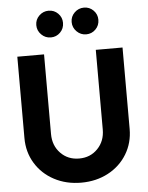

<svg xmlns="http://www.w3.org/2000/svg" viewBox="-64 -1045 852 1109"><g transform="rotate(-5 362.0 -491.0)"><path d="M57 -273V-745H212V-283Q212 -216 254.5 -172Q297 -128 362 -128Q427 -128 469.5 -172Q512 -216 512 -283V-745H667V-273Q667 -192 627.5 -127Q588 -62 518.5 -25Q449 12 362 12Q275 12 205.5 -25Q136 -62 96.5 -127Q57 -192 57 -273ZM182 -917Q182 -949 205 -971.5Q228 -994 260 -994Q292 -994 314.5 -971.5Q337 -949 337 -917Q337 -884 314.5 -861.5Q292 -839 260 -839Q228 -839 205 -862Q182 -885 182 -917ZM465 -994Q497 -994 519.5 -971.5Q542 -949 542 -917Q542 -884 519.5 -861.5Q497 -839 465 -839Q433 -839 410 -862Q387 -885 387 -917Q387 -949 410 -971.5Q433 -994 465 -994Z"/></g></svg>

Font: Eudoxus Sans ExtraBold
Style: Regular
Weight: 800
Designer: Stijn de Vries
Foundry: tokotype
Version: Version 2.005